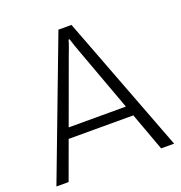

<svg xmlns="http://www.w3.org/2000/svg" viewBox="-129 -827 882 937"><g transform="rotate(-20 311.5 -358.0)"><path d="M5.4 0H68.8L279.8 -577.6Q287.6 -597.7 294.4 -616.2Q301.3 -634.8 306.2 -653.3H311.5Q316.9 -634.8 323.5 -616.2Q330.1 -597.7 337.4 -577.6L549.3 0H616.7L344.2 -715.8H276.4ZM106.4 -197.8H512.2L491.2 -250.5H127.9Z"/></g></svg>

Font: Roboto Flex
Style: wght 200 wdth 100 opsz 14.0 GRAD 0.00 slnt 0.00 XTRA 468 XOPQ 96 YOPQ 79 YTLC 514 YTUC 712 YTAS 750 YTDE -203.00 YTFI 738
Weight: 200
Designer: Berlow after Robertson
Foundry: Google
Version: Version 3.100